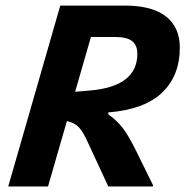

<svg xmlns="http://www.w3.org/2000/svg" viewBox="-20 -675 671 695"><path d="M534.2 -3.9 533.2 0H372.1L295.9 -164.1Q279.8 -199.2 264.9 -214.8Q250 -230.5 222.2 -236.8L153.8 0H9.8L198.2 -654.8H432.1Q531.2 -654.8 581.1 -615.2Q630.9 -575.7 630.9 -502.9Q630.9 -400.9 566.7 -339.6Q502.4 -278.3 372.1 -268.1V-261.2Q402.8 -239.3 424.3 -211.7Q445.8 -184.1 476.1 -122.1ZM398.9 -541H309.1L252 -342.8L304.2 -347.2Q477.1 -361.8 477.1 -480Q477.1 -511.7 458 -526.4Q439 -541 398.9 -541Z"/></svg>

Font: IntelOne Mono Bold
Style: Italic
Weight: 700
Italic angle: -16°
Designer: Fred Shallcrass
Foundry: Frere-Jones Type LLC
Version: Version 1.200;hotconv 1.1.0;makeotfexe 2.6.0;FJTRelease1.2